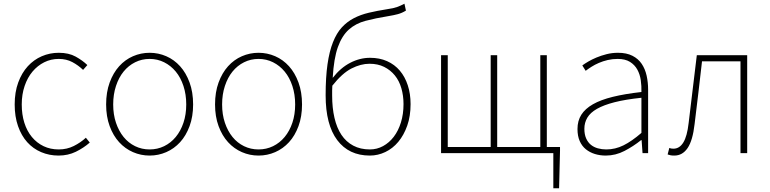

<svg xmlns="http://www.w3.org/2000/svg" viewBox="-20 -824 4145 1033"><path d="M295 13Q245 13 201.5 -5.5Q158 -24 126.5 -59Q95 -94 77 -145.5Q59 -197 59 -262Q59 -328 78 -380Q97 -432 129.5 -467.5Q162 -503 205 -521.5Q248 -540 296 -540Q350 -540 387 -519.5Q424 -499 450 -474L427 -448Q401 -473 369 -490Q337 -507 296 -507Q254 -507 218 -489Q182 -471 155 -439Q128 -407 112.5 -361.5Q97 -316 97 -262Q97 -208 111 -163.5Q125 -119 151.5 -87Q178 -55 214.5 -37.5Q251 -20 296 -20Q340 -20 377 -38.5Q414 -57 442 -83L463 -57Q430 -28 388 -7.5Q346 13 295 13Z M785 13Q738 13 695.5 -5.5Q653 -24 621 -59Q589 -94 570 -145.5Q551 -197 551 -262Q551 -328 570 -380Q589 -432 621 -467.5Q653 -503 695.5 -521.5Q738 -540 785 -540Q832 -540 874.5 -521.5Q917 -503 949 -467.5Q981 -432 1000 -380Q1019 -328 1019 -262Q1019 -197 1000 -145.5Q981 -94 949 -59Q917 -24 874.5 -5.5Q832 13 785 13ZM785 -20Q827 -20 863 -37.5Q899 -55 925.5 -87Q952 -119 967 -163.5Q982 -208 982 -262Q982 -316 967 -361.5Q952 -407 925.5 -439Q899 -471 863 -489Q827 -507 785 -507Q743 -507 707 -489Q671 -471 645 -439Q619 -407 604 -361.5Q589 -316 589 -262Q589 -208 604 -163.5Q619 -119 645 -87Q671 -55 707 -37.5Q743 -20 785 -20Z M1371 13Q1324 13 1281.5 -5.5Q1239 -24 1207 -59Q1175 -94 1156 -145.5Q1137 -197 1137 -262Q1137 -328 1156 -380Q1175 -432 1207 -467.5Q1239 -503 1281.5 -521.5Q1324 -540 1371 -540Q1418 -540 1460.5 -521.5Q1503 -503 1535 -467.5Q1567 -432 1586 -380Q1605 -328 1605 -262Q1605 -197 1586 -145.5Q1567 -94 1535 -59Q1503 -24 1460.5 -5.5Q1418 13 1371 13ZM1371 -20Q1413 -20 1449 -37.5Q1485 -55 1511.5 -87Q1538 -119 1553 -163.5Q1568 -208 1568 -262Q1568 -316 1553 -361.5Q1538 -407 1511.5 -439Q1485 -471 1449 -489Q1413 -507 1371 -507Q1329 -507 1293 -489Q1257 -471 1231 -439Q1205 -407 1190 -361.5Q1175 -316 1175 -262Q1175 -208 1190 -163.5Q1205 -119 1231 -87Q1257 -55 1293 -37.5Q1329 -20 1371 -20Z M1970 -20Q2008 -20 2041 -38Q2074 -56 2098.5 -88Q2123 -120 2137 -165Q2151 -210 2151 -264Q2151 -309 2139.5 -349Q2128 -389 2104.5 -418Q2081 -447 2047 -464Q2013 -481 1968 -481Q1921 -481 1871 -455.5Q1821 -430 1768 -363Q1767 -350 1767 -337Q1767 -324 1767 -310Q1767 -244 1779.5 -190Q1792 -136 1817 -98.5Q1842 -61 1880.5 -40.5Q1919 -20 1970 -20ZM2164 -767Q2143 -754 2121 -748Q2099 -742 2068 -737Q2000 -726 1947 -712Q1894 -698 1857 -665Q1820 -632 1798 -571Q1776 -510 1770 -405Q1812 -459 1864 -486Q1916 -513 1971 -513Q2022 -513 2062.5 -495Q2103 -477 2131 -444Q2159 -411 2174 -365Q2189 -319 2189 -264Q2189 -199 2171 -148Q2153 -97 2123 -61Q2093 -25 2053 -6Q2013 13 1970 13Q1857 13 1794.5 -70Q1732 -153 1732 -311Q1732 -408 1742 -478Q1752 -548 1771.5 -597Q1791 -646 1819 -676.5Q1847 -707 1883.5 -726Q1920 -745 1964.5 -755.5Q2009 -766 2060 -774Q2081 -777 2094 -780Q2107 -783 2117 -786.5Q2127 -790 2135.5 -794Q2144 -798 2156 -804Z M2993 -33V-13L2988 189H2957V0H2353V-527H2389V-33H2620V-527H2655V-33H2887V-527H2922V-33Z M3239 13Q3208 13 3180.5 4.5Q3153 -4 3132 -21Q3111 -38 3099 -65Q3087 -92 3087 -130Q3087 -174 3107.5 -206.5Q3128 -239 3170 -263Q3212 -287 3277 -303Q3342 -319 3431 -329Q3432 -361 3427.5 -392.5Q3423 -424 3409 -449.5Q3395 -475 3369.5 -491Q3344 -507 3303 -507Q3275 -507 3249.5 -501Q3224 -495 3202 -485.5Q3180 -476 3162 -464.5Q3144 -453 3131 -443L3113 -472Q3125 -481 3144.5 -492.5Q3164 -504 3189 -514.5Q3214 -525 3243.5 -532.5Q3273 -540 3305 -540Q3351 -540 3382.5 -524Q3414 -508 3432.5 -480.5Q3451 -453 3459 -417Q3467 -381 3467 -341V0H3437L3432 -70H3429Q3388 -37 3340 -12Q3292 13 3239 13ZM3242 -20Q3290 -20 3334.5 -42Q3379 -64 3431 -109V-298Q3345 -289 3286.5 -274Q3228 -259 3192 -238.5Q3156 -218 3140 -191Q3124 -164 3124 -131Q3124 -101 3133.5 -79.5Q3143 -58 3159 -45Q3175 -32 3196.5 -26Q3218 -20 3242 -20Z M3608 13Q3596 13 3588 11.5Q3580 10 3572 7L3581 -28Q3586 -26 3591 -25Q3596 -24 3603 -24Q3636 -24 3656.5 -57.5Q3677 -91 3685 -162Q3696 -254 3707 -344.5Q3718 -435 3729 -527H4000V0H3964V-494H3757Q3747 -409 3737.5 -325.5Q3728 -242 3717 -156Q3707 -68 3679.5 -27.5Q3652 13 3608 13Z"/></svg>

Font: SpoqaHanSans
Style: Thin
Weight: 250
Designer: [Spoqa Han Sans] Dong-huui Kim \uAE40 \uB3D9 \uD718   [Noto Sans] Ryoko NISHIZUKA \u897F \u585A \u6DBC \u5B50  (kana & i
Foundry: Spoqa (http://bi.spoqa.com)
Version: Version 1.004;PS 1.004;hotconv 1.0.82;makeotf.lib2.5.63406